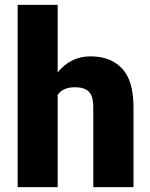

<svg xmlns="http://www.w3.org/2000/svg" viewBox="-20 -770 618 790"><path d="M217.3 -379.4V0H52.7V-750H217.3V-472.2Q271 -538.1 352.1 -538.1Q435.1 -538.1 481.9 -488.5Q528.8 -439 529.3 -330.6V0H363.8V-329.1Q363.8 -375 345.2 -393.1Q326.7 -411.1 288.6 -411.1Q238.8 -411.1 217.3 -379.4Z"/></svg>

Font: Mardoto Black
Style: Regular
Weight: 900
Designer: Christian Robertson, Vahan Hovhannisyan
Foundry: Google
Version: Version 1.000